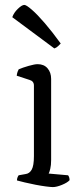

<svg xmlns="http://www.w3.org/2000/svg" viewBox="-20 -761 336 781"><path d="M195 0Q187 0 167.5 -2.5Q148 -5 124.5 -9.5Q101 -14 80.5 -19Q60 -24 49 -27Q49 -34 51.5 -40Q54 -46 56 -48L84 -53Q100 -55 109 -71Q118 -87 118 -126V-413Q118 -431 100 -436L48 -453Q49 -462 51.5 -469Q54 -476 56 -479Q72 -486 96.5 -493Q121 -500 133 -500Q159 -500 173.5 -483Q188 -466 188 -440V-110Q188 -89 184.5 -74.5Q181 -60 178 -55L257 -48Q263 -40 263 -28Q254 -18 232 -9Q210 0 195 0ZM201 -564 30 -691Q36 -709 52.5 -725Q69 -741 79 -741Q87 -741 109.5 -721.5Q132 -702 162.5 -666.5Q193 -631 227 -584Q223 -580 216.5 -573.5Q210 -567 201 -564Z"/></svg>

Font: Texturina ExtraLight
Style: Regular
Weight: 200
Designer: Guillermo Torres Carreño
Foundry: Omnibus-Type
Version: Version 1.002; ttfautohint (v1.8.3)